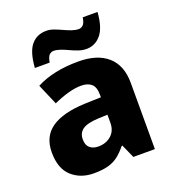

<svg xmlns="http://www.w3.org/2000/svg" viewBox="-140 -872 890 989"><g transform="rotate(-20 305.5 -377.5)"><path d="M326 -559Q430 -559 486.5 -509Q543 -459 543 -363V0H425L392 -74H388Q365 -45 340.5 -26Q316 -7 284 1.5Q252 10 206 10Q134 10 86 -33Q38 -76 38 -165Q38 -252 100 -295Q162 -338 281 -343L373 -346V-359Q373 -402 353 -419.5Q333 -437 297 -437Q263 -437 223 -425.5Q183 -414 144 -396L95 -510Q140 -534 198 -546.5Q256 -559 326 -559ZM323 -248Q261 -245 236 -226.5Q211 -208 211 -174Q211 -142 228.5 -127Q246 -112 275 -112Q317 -112 345.5 -137Q374 -162 374 -206V-250ZM105 -604Q111 -690 142 -727Q173 -764 225 -764Q245 -764 265.5 -756.5Q286 -749 307.5 -739Q329 -729 349 -722Q369 -715 387 -715Q399 -715 410 -724.5Q421 -734 426 -765H507Q501 -681 469 -643Q437 -605 389 -605Q368 -605 346 -612.5Q324 -620 303 -630Q282 -640 262 -647Q242 -654 225 -654Q213 -654 202.5 -645Q192 -636 186 -604Z"/></g></svg>

Font: Noto Sans Syriac Eastern ExtraBold
Style: Regular
Weight: 800
Designer: Patrick Giasson and the Monotype Design Team
Foundry: Monotype Imaging Inc.
Version: Version 3.001